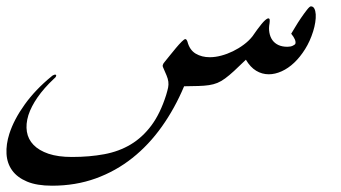

<svg xmlns="http://www.w3.org/2000/svg" viewBox="-163 -342 1084 610"><path d="M832 -242.7Q822.3 -211.4 806.4 -186Q790.5 -160.6 771.7 -142.8Q752.9 -125 731.9 -115.5Q710.9 -106 690.9 -106Q669.4 -106 650.9 -117.2Q632.3 -128.4 618.2 -152.3Q596.2 -130.9 580.6 -116.5Q564.9 -102.1 552.2 -92.8Q539.6 -83.5 527.6 -78.6Q515.6 -73.7 501 -71.5Q486.3 -69.3 467.5 -68.8Q448.7 -68.4 421.9 -67.9Q392.6 2 351.3 60.1Q310.1 118.2 257.6 159.9Q205.1 201.7 141.1 224.9Q77.1 248 2.4 248Q-45.9 248 -77.1 234.9Q-108.4 221.7 -124.5 199.2Q-140.6 176.8 -142.3 146.7Q-144 116.7 -133.3 83Q-118.7 37.6 -84.5 -10Q-50.3 -57.6 0.5 -99.1Q2.4 -101.1 5.6 -102.8Q8.8 -104.5 11.2 -105Q17.1 -105 15.1 -100.1Q14.2 -96.2 7.8 -91.3Q-23.4 -62 -43.7 -32.7Q-64 -3.4 -72.8 23.9Q-81.5 52.2 -77.6 76.4Q-73.7 100.6 -56.4 118.4Q-39.1 136.2 -8.8 146.5Q21.5 156.7 65.4 156.7Q121.6 156.7 168.5 147.9Q215.3 139.2 252.7 116.7Q290 94.2 318.1 56.4Q346.2 18.6 364.7 -39.6Q369.1 -54.2 371.1 -63.7Q373 -73.2 371.8 -82.5Q370.6 -91.8 366.2 -102.3Q361.8 -112.8 354.5 -129.4Q353 -133.3 354.5 -136.2Q355.5 -138.7 356.4 -140.6Q357.4 -142.6 359.9 -145L359.4 -144.5Q366.2 -152.8 376.2 -165.3Q386.2 -177.7 396 -189.5Q405.8 -201.2 414.1 -209.5Q422.4 -217.8 425.8 -217.8Q429.7 -217.8 432.6 -209.5Q439.5 -183.1 458.7 -171.6Q478 -160.2 503.4 -160.2Q521 -160.2 540 -165.3Q559.1 -170.4 577.1 -179.2Q595.2 -188 611.3 -200Q627.4 -211.9 638.7 -226.1Q654.8 -249.5 667.7 -265.4Q680.7 -281.2 688.5 -283.7Q693.4 -283.7 693.8 -279.5Q694.3 -275.4 693.4 -268.1Q690.4 -252 692.9 -238.3Q695.3 -224.6 702.4 -214.6Q709.5 -204.6 721.4 -199Q733.4 -193.4 750 -193.4Q760.3 -193.4 767.3 -196.8Q774.4 -200.2 775.4 -203.1Q778.8 -214.4 762.2 -234.9Q766.1 -241.2 774.7 -255.6Q783.2 -270 793.2 -284.7Q803.2 -299.3 812 -310.5Q820.8 -321.8 824.7 -321.8Q832 -321.8 835.7 -314.7Q839.4 -307.6 840.1 -296.4Q840.8 -285.2 838.6 -271Q836.4 -256.8 832 -242.7Z"/></svg>

Font: XB Zar
Style: Italic
Weight: 400
Italic angle: -12°
Designer: Behnam
Foundry: Irmug
Version: Version 8.005 2009